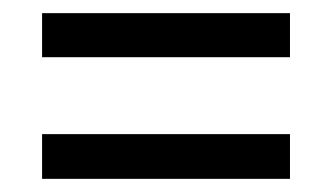

<svg xmlns="http://www.w3.org/2000/svg" viewBox="-20 -503 505 292"><path d="M44 -416H421V-483H44ZM44 -231H421V-299H44Z"/></svg>

Font: Noto Serif Tamil Condensed
Style: Bold
Weight: 700
Width: 3
Designer: Indian Type Foundry, Tom Grace, and the Monotype Design Team
Foundry: Monotype Imaging Inc.
Version: Version 2.004